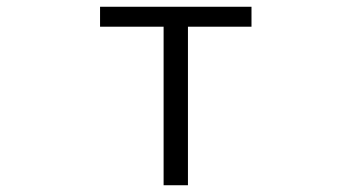

<svg xmlns="http://www.w3.org/2000/svg" viewBox="-20 -518 1040 568"><path d="M536 30V-439H724V-498H276V-439H464V30Z"/></svg>

Font: LINE Seed JP App_OTF Regular
Style: Regular
Weight: 400
Designer: LY Corporation & Fontrix & Fontworks
Version: Version 1.002